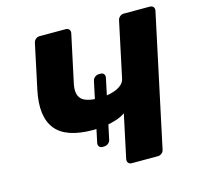

<svg xmlns="http://www.w3.org/2000/svg" viewBox="-102 -809 947 917"><g transform="rotate(-15 371.0 -350.0)"><path d="M438.8 0Q428.1 0 422.4 -7.2Q416.6 -14.5 418.3 -25.1L464.1 -240.1Q445.1 -226.8 418.3 -218Q391.4 -209.3 361.8 -205Q332.1 -200.8 302.9 -200.8Q168.1 -200.8 117.8 -264.9Q67.5 -329 94 -454.6L140.9 -674.9Q142.9 -685.5 151.4 -692.8Q160 -700 170.6 -700H299.9Q310.9 -700 316.8 -692.8Q322.7 -685.5 320.7 -674.9L269.9 -437.8Q259.5 -387.7 282.1 -364.2Q304.7 -340.7 369.5 -340.7Q387.4 -340.7 407.9 -343.7Q428.5 -346.6 447.9 -353.7Q467.4 -360.7 481.3 -372.7Q495.3 -384.6 498.9 -402L557 -674.9Q559 -685.5 567.6 -692.8Q576.1 -700 586.8 -700H716Q727 -700 732.9 -692.8Q738.9 -685.5 736.9 -674.9L598.1 -25.1Q596.5 -14.5 587.7 -7.2Q579 0 568 0ZM324.1 -111.3Q313.5 -111.3 308.1 -118.5Q302.6 -125.8 304.6 -136.4L366.2 -426.4Q368.2 -437 377.3 -444.2Q386.4 -451.5 397 -451.5H406Q416.6 -451.5 422.1 -444.2Q427.5 -437 425.5 -426.4L363.9 -136.4Q361.9 -125.8 352.8 -118.5Q343.7 -111.3 333.1 -111.3Z"/></g></svg>

Font: Rubik Light
Style: Italic
Weight: 300
Italic angle: -12°
Designer: Hubert and Fischer
Foundry: Hubert and Fischer
Version: Version 2.300;gftools[0.9.30]